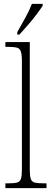

<svg xmlns="http://www.w3.org/2000/svg" viewBox="-20 -979 270 999"><path d="M8 0V-25H19Q52 -25 68 -29Q84 -33 89 -48.5Q94 -64 94 -98V-660Q94 -695 88.5 -711Q83 -727 68.5 -731Q54 -735 27 -735H8V-760H135V-98Q135 -64 140 -48.5Q145 -33 161 -29Q177 -25 210 -25H222V0ZM70 -812Q92 -851 112.5 -888Q133 -925 146 -959H202V-949Q191 -932 170.5 -904.5Q150 -877 125.5 -849Q101 -821 81 -799H70Z"/></svg>

Font: Noto Serif Myanmar Condensed ExtraLight
Style: Regular
Weight: 200
Width: 3
Designer: Ben Mitchell and the Monotype Design Team
Foundry: Monotype Imaging Inc.
Version: Version 2.106; ttfautohint (v1.8.4.7-5d5b)